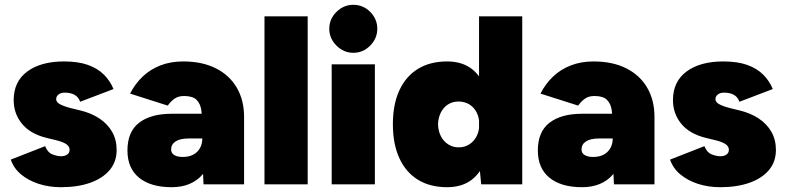

<svg xmlns="http://www.w3.org/2000/svg" viewBox="-20 -768 3278 800"><path d="M234 12Q184 12 141 -2Q98 -16 67.5 -41.5Q37 -67 25 -103L168 -159Q179 -132 199 -124.5Q219 -117 234 -117Q250 -117 260 -124Q270 -131 270 -144Q270 -158 256 -167.5Q242 -177 213 -184L172 -194Q105 -211 71 -253Q37 -295 37 -351Q37 -428 93.5 -470Q150 -512 247 -512Q306 -512 346.5 -497.5Q387 -483 413 -457Q439 -431 453 -397L314 -344Q307 -364 290.5 -373Q274 -382 250 -382Q233 -382 223.5 -374Q214 -366 214 -355Q214 -343 228.5 -334.5Q243 -326 273 -318L314 -308Q360 -297 394 -274.5Q428 -252 447 -219Q466 -186 466 -143Q466 -94 437 -59.5Q408 -25 356 -6.5Q304 12 234 12Z M828 0 823 -115V-245Q823 -280 819 -308Q815 -336 799 -352Q783 -368 747 -368Q722 -368 706 -356Q690 -344 679 -328L522 -378Q543 -419 574.5 -449Q606 -479 648.5 -495.5Q691 -512 743 -512Q823 -512 880 -483Q937 -454 967 -402Q997 -350 997 -281V0ZM695 12Q608 12 559.5 -27.5Q511 -67 511 -141Q511 -219 559.5 -256.5Q608 -294 695 -294H842V-191H766Q731 -191 712 -179Q693 -167 693 -145Q693 -130 706 -122Q719 -114 742 -114Q767 -114 785 -123.5Q803 -133 813 -150.5Q823 -168 823 -191H870Q870 -94 824 -41Q778 12 695 12Z M1082 0V-700H1262V0Z M1362 0V-500H1542V0ZM1452 -548Q1412 -548 1382 -578Q1352 -608 1352 -648Q1352 -689 1382 -718.5Q1412 -748 1452 -748Q1493 -748 1522.5 -718.5Q1552 -689 1552 -648Q1552 -608 1522.5 -578Q1493 -548 1452 -548Z M1985 0 1976 -93V-700H2156V0ZM1843 12Q1772 12 1721.5 -19Q1671 -50 1644 -109Q1617 -168 1617 -250Q1617 -333 1644 -391.5Q1671 -450 1721.5 -481Q1772 -512 1843 -512Q1905 -512 1945.5 -481Q1986 -450 2005.5 -391.5Q2025 -333 2025 -250Q2025 -168 2005.5 -109Q1986 -50 1945.5 -19Q1905 12 1843 12ZM1891 -154Q1916 -154 1935.5 -166.5Q1955 -179 1966 -200.5Q1977 -222 1977 -250Q1977 -278 1966 -299.5Q1955 -321 1935.5 -333Q1916 -345 1890 -345Q1866 -345 1847 -333Q1828 -321 1817 -299.5Q1806 -278 1805 -250Q1806 -222 1817 -200.5Q1828 -179 1847.5 -166.5Q1867 -154 1891 -154Z M2538 0 2533 -115V-245Q2533 -280 2529 -308Q2525 -336 2509 -352Q2493 -368 2457 -368Q2432 -368 2416 -356Q2400 -344 2389 -328L2232 -378Q2253 -419 2284.5 -449Q2316 -479 2358.5 -495.5Q2401 -512 2453 -512Q2533 -512 2590 -483Q2647 -454 2677 -402Q2707 -350 2707 -281V0ZM2405 12Q2318 12 2269.5 -27.5Q2221 -67 2221 -141Q2221 -219 2269.5 -256.5Q2318 -294 2405 -294H2552V-191H2476Q2441 -191 2422 -179Q2403 -167 2403 -145Q2403 -130 2416 -122Q2429 -114 2452 -114Q2477 -114 2495 -123.5Q2513 -133 2523 -150.5Q2533 -168 2533 -191H2580Q2580 -94 2534 -41Q2488 12 2405 12Z M2981 12Q2931 12 2888 -2Q2845 -16 2814.5 -41.5Q2784 -67 2772 -103L2915 -159Q2926 -132 2946 -124.5Q2966 -117 2981 -117Q2997 -117 3007 -124Q3017 -131 3017 -144Q3017 -158 3003 -167.5Q2989 -177 2960 -184L2919 -194Q2852 -211 2818 -253Q2784 -295 2784 -351Q2784 -428 2840.5 -470Q2897 -512 2994 -512Q3053 -512 3093.5 -497.5Q3134 -483 3160 -457Q3186 -431 3200 -397L3061 -344Q3054 -364 3037.5 -373Q3021 -382 2997 -382Q2980 -382 2970.5 -374Q2961 -366 2961 -355Q2961 -343 2975.5 -334.5Q2990 -326 3020 -318L3061 -308Q3107 -297 3141 -274.5Q3175 -252 3194 -219Q3213 -186 3213 -143Q3213 -94 3184 -59.5Q3155 -25 3103 -6.5Q3051 12 2981 12Z"/></svg>

Font: Figtree Black
Style: Regular
Weight: 900
Designer: Erik Kennedy
Foundry: Erik Kennedy
Version: Version 2.001;gftools[0.9.30]